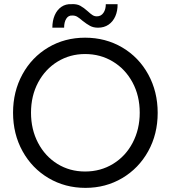

<svg xmlns="http://www.w3.org/2000/svg" viewBox="-20 -912 836 940"><path d="M43.9 -360.4Q43.9 -463.9 89.8 -547.9Q135.7 -631.8 216.3 -679.7Q296.9 -727.5 396.5 -727.5Q497.1 -727.5 578.4 -679.7Q659.7 -631.8 705.8 -547.6Q752 -463.4 752 -359.4Q752 -255.4 705.6 -171.6Q659.2 -87.9 578.4 -40Q497.6 7.8 398.4 7.8Q298.8 7.8 217.8 -40Q136.7 -87.9 90.3 -171.9Q43.9 -255.9 43.9 -360.4ZM664.1 -360.4Q664.1 -442.9 628.9 -508.3Q593.8 -573.7 532.7 -610.6Q471.7 -647.5 396.5 -647.5Q322.8 -647.5 262.2 -610.6Q201.7 -573.7 166.7 -508.3Q131.8 -442.9 131.8 -360.4Q131.8 -278.3 166.3 -212.6Q200.7 -147 261 -109.6Q321.3 -72.3 396.5 -72.3Q472.7 -72.3 533.9 -109.9Q595.2 -147.5 629.6 -213.4Q664.1 -279.3 664.1 -360.4ZM330.1 -891.6Q356 -893.1 373 -883.8Q390.1 -874.5 410.2 -856.4Q423.3 -844.2 432.9 -838.1Q442.4 -832 454.1 -832Q474.6 -832 486.3 -848.9Q498 -865.7 498 -891.6H555.7Q556.2 -858.9 544.7 -832.5Q533.2 -806.2 511.5 -791.3Q489.7 -776.4 460 -776.4Q437.5 -776.4 421.1 -785.2Q404.8 -793.9 383.8 -810.5Q368.7 -823.7 357.9 -830.1Q347.2 -836.4 334 -835.9Q315.4 -837.4 304.7 -820.8Q293.9 -804.2 293.9 -776.4H236.3Q236.3 -810.5 247.8 -837.2Q259.3 -863.8 280.5 -878.4Q301.8 -893.1 330.1 -891.6Z"/></svg>

Font: Reddit Sans Chocolate
Style: Regular
Weight: 400
Designer: Stephen Hutchings
Foundry: Reddit
Version: Version 1.013